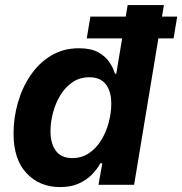

<svg xmlns="http://www.w3.org/2000/svg" viewBox="-20 -748 737 777"><path d="M223.4 9.1Q140.1 9.1 87.4 -47Q34.8 -103.1 34.8 -207.8Q34.8 -270.9 52.3 -332.2Q69.8 -393.4 103.7 -443.4Q137.6 -493.3 186.9 -523Q236.2 -552.7 299.7 -552.7Q348.1 -552.7 377.8 -536.2Q407.5 -519.7 423.2 -495.7Q439 -471.7 445.3 -449.7H450.6L496.6 -727.5H643.3L522.7 0H378.4L394.1 -87.4H386.4Q372.6 -62.6 350.8 -40.6Q328.9 -18.5 297.4 -4.7Q266 9.1 223.4 9.1ZM272.2 -108.3Q311.2 -108.3 340.7 -128.4Q370.2 -148.5 390.1 -181.5Q410 -214.4 420.1 -253.1Q430.3 -291.7 430.3 -328.9Q430.3 -378.6 408.2 -407Q386.1 -435.4 341.9 -435.4Q302.8 -435.4 273.4 -415.3Q243.9 -395.3 224.2 -362.6Q204.4 -330 194.4 -291.6Q184.3 -253.3 184.3 -216.4Q184.3 -167.4 206 -137.8Q227.6 -108.3 272.2 -108.3ZM331.1 -592.7 345.8 -680.7H697.1L682.4 -592.7Z"/></svg>

Font: Adwaita Sans
Style: Italic
Weight: 400
Italic angle: -9.39999°
Designer: Rasmus Andersson
Foundry: rsms
Version: Version 4.001;git-9221beed3